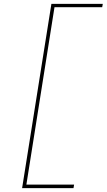

<svg xmlns="http://www.w3.org/2000/svg" viewBox="-20 -760 550 990"><path d="M116 192H362L359 210H94L245 -740H510L507 -723H261Z"/></svg>

Font: Georama Extra Expanded Thin
Style: Italic
Weight: 100
Width: 8
Italic angle: -9°
Designer: Jean-Baptiste Levee
Foundry: Production Type
Version: Version 1.000